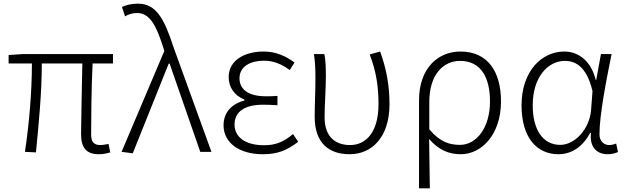

<svg xmlns="http://www.w3.org/2000/svg" viewBox="-20 -828 3410 1047"><path d="M519 13C545 13 564 8 581 3L572 -43C550 -39 537 -37 528 -37C493 -37 477 -54 477 -92C477 -155 478 -348 485 -482H596V-533H102L27 -528V-482H154C154 -326 139 -154 116 0L176 3C191 -150 208 -322 208 -482H429C427 -352 422 -164 422 -98C422 -22 451 13 519 13Z M704 8 900 -481H905L1072 0H1133L925 -574C876 -726 831 -808 733 -808C694 -808 666 -800 645 -790L662 -739C679 -749 700 -757 727 -757C795 -757 830 -694 868 -576L876 -550L643 0Z M1413 13C1491 13 1543 -6 1606 -55L1578 -97C1524 -52 1480 -36 1420 -36C1320 -36 1259 -79 1259 -149C1259 -217 1312 -257 1414 -257C1439 -257 1462 -256 1493 -254V-305C1466 -303 1450 -303 1430 -303C1328 -303 1286 -345 1286 -401C1286 -466 1346 -497 1419 -497C1471 -497 1515 -479 1560 -446L1586 -487C1538 -523 1483 -547 1418 -547C1314 -547 1227 -500 1227 -407C1227 -354 1257 -307 1313 -285V-280C1254 -265 1199 -223 1199 -145C1199 -50 1284 13 1413 13Z M1887 13C2008 13 2104 -80 2104 -260C2104 -358 2088 -451 2053 -547L1996 -531C2034 -433 2044 -347 2044 -260C2044 -107 1976 -37 1889 -37C1816 -37 1750 -75 1750 -189C1750 -252 1757 -345 1757 -412C1757 -458 1756 -495 1749 -533H1692C1700 -479 1700 -438 1700 -395C1700 -327 1696 -259 1696 -191C1696 -46 1775 13 1887 13Z M2265 199H2324C2323 97 2322 32 2320 -70C2374 -8 2430 13 2493 13C2605 13 2712 -93 2712 -275C2712 -441 2637 -547 2491 -547C2369 -547 2265 -457 2265 -281ZM2488 -38C2434 -38 2380 -52 2321 -123V-271C2321 -426 2401 -496 2489 -496C2604 -496 2652 -403 2652 -275C2652 -132 2579 -38 2488 -38Z M3025 13C3097 13 3157 -27 3199 -104H3203C3193 -26 3235 13 3293 13C3319 13 3337 7 3350 1L3340 -45C3329 -41 3315 -37 3302 -37C3273 -37 3249 -59 3249 -95C3249 -201 3285 -385 3315 -533H3257L3231 -391H3229C3201 -505 3126 -547 3057 -547C2934 -547 2824 -440 2824 -254C2824 -78 2907 13 3025 13ZM3035 -38C2940 -38 2885 -121 2885 -254C2885 -410 2970 -496 3060 -496C3112 -496 3178 -472 3211 -331L3203 -226C3194 -124 3115 -38 3035 -38Z"/></svg>

Font: Noto Sans CJK Light
Style: Regular
Weight: 300
Designer: Ryoko NISHIZUKA (kana & ideographs); Paul D. Hunt (Latin, Greek & Cyrillic); Wenlong ZHANG (bopomofo); Sandoll Communica
Foundry: Adobe Systems Incorporated
Version: Version 1.000;PS 1;hotconv 1.0.78;makeotf.lib2.5.61930